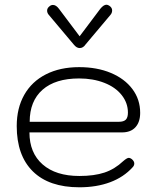

<svg xmlns="http://www.w3.org/2000/svg" viewBox="-20 -785 666 815"><path d="M51 -250Q51 -326 83 -382.5Q115 -439 175 -469.5Q235 -500 316 -500Q392 -500 450.5 -475.5Q509 -451 542 -407Q575 -363 575 -306Q575 -267 555 -245Q535 -223 498 -223H105Q105 -136 161 -87Q217 -38 317 -38Q380 -38 423.5 -52.5Q467 -67 503 -101Q519 -115 527 -115Q532 -115 539 -110Q550 -101 550 -91Q550 -82 543 -75Q505 -33 447.5 -11.5Q390 10 317 10Q188 10 119.5 -57.5Q51 -125 51 -250ZM484 -268Q505 -268 514 -277Q523 -286 523 -307Q523 -348 496.5 -381.5Q470 -415 422.5 -433.5Q375 -452 316 -452Q215 -452 160.5 -404Q106 -356 106 -268ZM293 -596 187 -722Q180 -730 180 -740Q180 -751 191 -759Q197 -764 205 -764Q218 -764 230 -748L318 -631L406 -748Q420 -765 432 -765Q438 -765 445 -760Q456 -752 456 -741Q456 -730 449 -722L343 -596Q333 -581 318 -581Q305 -581 293 -596Z"/></svg>

Font: Kodchasan ExtraLight
Style: Regular
Weight: 275
Version: Version 1.000; ttfautohint (v1.6)